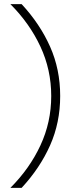

<svg xmlns="http://www.w3.org/2000/svg" viewBox="-20 -785 357 922"><path d="M30 117Q122 25 174 -86.5Q226 -198 226 -324Q226 -450 174 -561.5Q122 -673 30 -765H84Q172 -670 220.5 -561Q269 -452 269 -324Q269 -196 220.5 -87Q172 22 84 117Z"/></svg>

Font: Gmarket Sans TTF Light
Style: Regular
Weight: 300
Designer: Creative Director : Sungho Lee; Art Director : Kiwoong Choi; Project Manager : Sori Yang, Jongwook Yoon; Font Designer :
Foundry: Sandoll Inc.
Version: Version 1.000;hotconv 1.0.109;makeotfexe 2.5.65596